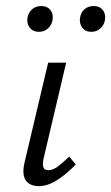

<svg xmlns="http://www.w3.org/2000/svg" viewBox="-20 -627 377 652"><path d="M111.5 5.2Q92.5 5.2 79 -3.3Q65.5 -11.7 61.2 -29.2Q56.9 -46.7 63.1 -74.1L143.5 -414.2H204.7L128.1 -89Q124.1 -70.5 127 -59.8Q130 -49 144.5 -49Q159.3 -49 176 -61.4Q192.8 -73.8 215.1 -95.3L237.3 -68.5Q203.7 -33.7 172.2 -14.3Q140.7 5.2 111.5 5.2ZM112.3 -518.9Q91.7 -518.9 80.8 -533.4Q69.8 -547.8 73.6 -567.9Q76.9 -585.2 89.5 -595.9Q102.1 -606.5 120.5 -606.5Q140.5 -606.5 151.1 -593.1Q161.8 -579.7 158.5 -559.2Q155.8 -542.4 143 -530.6Q130.1 -518.9 112.3 -518.9ZM290.2 -518.9Q269.6 -518.9 259 -533.6Q248.3 -548.4 252.1 -567.9Q254.8 -585.2 267.4 -595.9Q280 -606.5 298.4 -606.5Q318.4 -606.5 329 -593.1Q339.7 -579.7 336.5 -559.2Q333.7 -542.4 320.9 -530.6Q308 -518.9 290.2 -518.9Z"/></svg>

Font: Ysabeau
Style: Bold Italic
Weight: 700
Italic angle: -12°
Designer: Christian Thalmann (Catharsis Fonts)
Version: Version 2.002